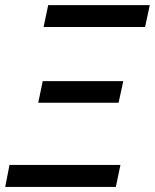

<svg xmlns="http://www.w3.org/2000/svg" viewBox="-35 -734 608 754"><path d="M-14.6 0 2.4 -86.4H438L419.9 0ZM115.2 -330.6 132.8 -415.5H449.2L430.7 -330.6ZM136.2 -627.9 154.3 -713.9H553.2L534.7 -627.9Z"/></svg>

Font: Open Sans Medium
Style: Italic
Weight: 500
Italic angle: -12°
Designer: Monotype Design Team
Foundry: Monotype Imaging Inc.
Version: Version 3.000